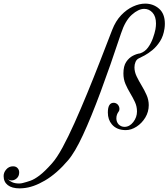

<svg xmlns="http://www.w3.org/2000/svg" viewBox="-376 -715 931 1061"><path d="M-267 326Q-310 326 -333 308Q-356 290 -356 258Q-356 238 -342 222Q-327 204 -304 204Q-287 204 -278 215Q-270 224 -270 238Q-270 258 -283 270Q-296 282 -312 282Q-326 282 -335 272Q-324 285 -308.5 292Q-293 299 -270 299Q-259 299 -249 296Q-229 291 -207.5 283.5Q-186 276 -157.5 254.5Q-129 233 -89 188Q-62 158 -30.5 100Q1 42 35.5 -35Q70 -112 106 -199.5Q142 -287 177 -377Q212 -467 244 -550Q263 -599 293.5 -631Q324 -663 359 -679Q394 -695 426 -695Q471 -695 503 -667Q535 -639 535 -584Q535 -577 534.5 -570.5Q534 -564 533 -557Q527 -516 508.5 -487Q490 -458 467 -439Q444 -420 423.5 -409Q403 -398 392 -393Q379 -387 373 -373Q367 -359 367 -343Q367 -318 379 -293Q391 -268 406.5 -242.5Q422 -217 434 -190Q446 -163 446 -134Q446 -97 427 -65.5Q408 -34 378.5 -15Q349 4 319 4Q269 4 242 -28Q220 -54 220 -93Q220 -147 252 -147Q264 -147 274 -138Q284 -127 284 -113Q284 -104 280 -99Q267 -82 267 -61Q267 -42 279 -28Q293 -14 312 -14Q340 -14 360.5 -40.5Q381 -67 381 -99Q381 -127 369.5 -151.5Q358 -176 343.5 -200Q329 -224 317.5 -250.5Q306 -277 306 -309Q306 -350 321.5 -373Q337 -396 358.5 -407Q380 -418 398 -420Q425 -429 442 -452.5Q459 -476 469 -504Q479 -532 483 -553Q486 -571 486 -585Q486 -624 467 -645Q448 -666 421 -666Q389 -666 352.5 -633.5Q316 -601 293 -531Q233 -350 180 -207.5Q127 -65 82.5 31Q38 127 0 171Q-62 244 -127.5 282.5Q-193 321 -249 325Q-253 325 -257.5 325.5Q-262 326 -267 326Z"/></svg>

Font: Carattere
Style: Regular
Weight: 400
Designer: Robert E. Leuschke
Foundry: Robert E. Leuschke
Version: Version 1.010; ttfautohint (v1.8.3)